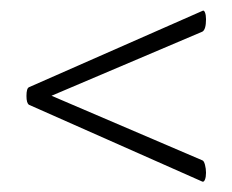

<svg xmlns="http://www.w3.org/2000/svg" viewBox="-20 -375 447 370"><path d="M31 -190Q31 -205 36 -207L370 -354Q373 -356 375 -351Q377 -346 377 -338Q377 -318 370 -314L57 -181V-200L370 -66Q373 -65 375 -57.5Q377 -50 377 -42Q377 -34 375 -29Q373 -24 370 -25L36 -173Q31 -176 31 -190Z"/></svg>

Font: Cormorant
Style: Regular
Weight: 400
Designer: Christian Thalmann (Catharsis Fonts)
Foundry: Catharsis Fonts
Version: Version 4.000